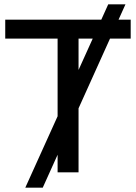

<svg xmlns="http://www.w3.org/2000/svg" viewBox="-20 -790 623 880"><path d="M244 0V-613H4V-700H579V-613H340V0ZM96 70 476 -770H555L176 70Z"/></svg>

Font: Montserrat Thin Medium
Style: Regular
Weight: 500
Version: Version 9.000